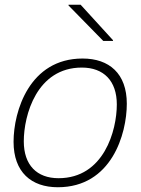

<svg xmlns="http://www.w3.org/2000/svg" viewBox="-20 -773 591 807"><path d="M80 -179C80 -288 134 -489 324 -489C416 -489 471 -433 471 -334C471 -225 417 -24 226 -24C135 -24 80 -79 80 -179ZM37 -177C37 -49 112 14 223 14C449 14 513 -210 513 -337C513 -464 439 -527 327 -527C104 -527 37 -306 37 -177ZM268 -750 414 -601H455V-604L319 -753H268Z"/></svg>

Font: Nacelle UltraLight
Style: Italic
Weight: 200
Italic angle: -12°
Designer: Sora Sagano
Foundry: Sora Sagano
Version: Version 1.000;FEAKit 1.0